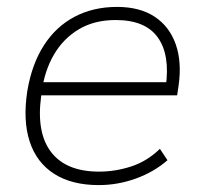

<svg xmlns="http://www.w3.org/2000/svg" viewBox="-20 -528 587 556"><path d="M266 8Q188 8 137 -24.5Q86 -57 66 -118Q46 -179 59 -264Q72 -342 107 -396.5Q142 -451 196 -479.5Q250 -508 319 -508Q385 -508 428 -479.5Q471 -451 489 -399.5Q507 -348 497 -279L493 -252H84L90 -290H477L460 -277Q473 -369 437 -419.5Q401 -470 315 -470Q253 -470 208 -443Q163 -416 136 -369.5Q109 -323 101 -263L99 -248Q85 -143 128.5 -87Q172 -31 267 -31Q314 -31 360 -46Q406 -61 443 -97L465 -64Q426 -30 373.5 -11Q321 8 266 8Z"/></svg>

Font: Mulish ExtraLight
Style: Italic
Weight: 200
Italic angle: -9°
Designer: Vernon Adams
Foundry: Vernon Adams
Version: Version 3.603